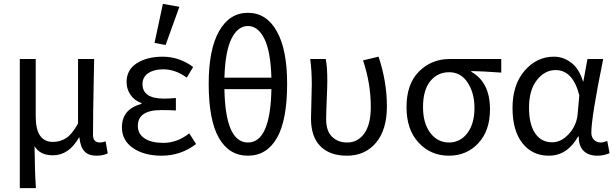

<svg xmlns="http://www.w3.org/2000/svg" viewBox="-20 -790 3174 989"><path d="M82 179V-486H164V-189Q164 -59 253 -59Q290 -59 320.5 -78.5Q351 -98 382 -154V-486H465Q464 -442 462.5 -359.5Q461 -277 460 -212Q459 -147 459 -95Q459 -56 495 -56Q508 -56 524 -62L535 0Q511 12 477 12Q436 12 415 -10.5Q394 -33 389 -82H387Q335 10 252 10Q186 10 158 -37Q159 92 165 179Z M813 12Q722 12 665 -27.5Q608 -67 608 -134Q608 -228 709 -255V-259Q672 -272 652 -302Q632 -332 632 -367Q632 -431 685 -464.5Q738 -498 818 -498Q903 -498 975 -445L942 -390Q884 -433 820 -433Q773 -433 743.5 -413Q714 -393 714 -357Q714 -282 825 -282Q848 -282 886 -285V-221Q857 -223 810 -223Q690 -223 690 -141Q690 -100 725 -77Q760 -54 822 -54Q892 -54 955 -103L990 -48Q911 12 813 12ZM776 -569 819 -770 904 -755 833 -558Z M1055 -359Q1055 -535 1108.5 -629.5Q1162 -724 1257 -724Q1352 -724 1405.5 -629.5Q1459 -535 1459 -359Q1459 -171 1406.5 -79.5Q1354 12 1257 12Q1160 12 1107.5 -79.5Q1055 -171 1055 -359ZM1136 -390H1378Q1374 -526 1341.5 -591Q1309 -656 1257 -656Q1205 -656 1172.5 -591Q1140 -526 1136 -390ZM1378 -331H1136Q1141 -56 1257 -56Q1373 -56 1378 -331Z M1767 12Q1679 12 1630.5 -36.5Q1582 -85 1582 -180Q1582 -209 1584 -266.5Q1586 -324 1586 -353Q1586 -428 1578 -486H1658Q1666 -447 1666 -373Q1666 -346 1663 -276.5Q1660 -207 1660 -176Q1660 -115 1690.5 -85.5Q1721 -56 1768 -56Q1823 -56 1856.5 -102.5Q1890 -149 1890 -240Q1890 -360 1850 -479L1930 -498Q1973 -369 1973 -243Q1973 -122 1917 -55Q1861 12 1767 12Z M2292 12Q2199 12 2136.5 -55Q2074 -122 2074 -238Q2074 -358 2138.5 -422Q2203 -486 2296 -486H2562V-416Q2467 -423 2408 -424V-420Q2504 -366 2504 -227Q2504 -117 2444 -52.5Q2384 12 2292 12ZM2293 -56Q2351 -56 2387.5 -104.5Q2424 -153 2424 -234Q2424 -311 2389 -364.5Q2354 -418 2294 -418Q2234 -418 2196.5 -372Q2159 -326 2159 -238Q2159 -155 2196.5 -105.5Q2234 -56 2293 -56Z M2807 12Q2722 12 2671 -52.5Q2620 -117 2620 -234Q2620 -354 2682.5 -426Q2745 -498 2833 -498Q2882 -498 2922.5 -467Q2963 -436 2983 -371H2985L3006 -486H3087Q3026 -186 3026 -107Q3026 -83 3040 -69.5Q3054 -56 3074 -56Q3088 -56 3108 -64L3120 -1Q3090 12 3057 12Q3012 12 2986.5 -12.5Q2961 -37 2961 -87H2958Q2902 12 2807 12ZM2824 -57Q2872 -57 2912 -102Q2952 -147 2956 -208L2964 -299Q2931 -429 2842 -429Q2786 -429 2745.5 -377.5Q2705 -326 2705 -235Q2705 -150 2736.5 -103.5Q2768 -57 2824 -57Z"/></svg>

Font: Toshiba Sans
Style: Regular
Weight: 400
Designer: Paul D. Hunt
Foundry: Toshiba Corporation
Version: Version 2.020;PS 2.0;hotconv 1.0.86;makeotf.lib2.5.63406